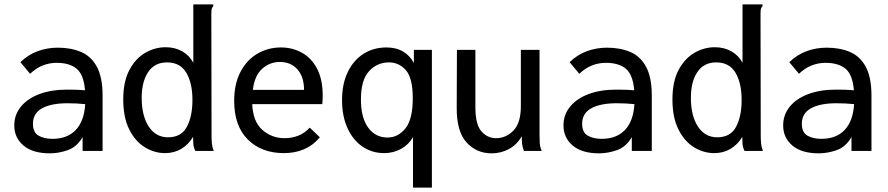

<svg xmlns="http://www.w3.org/2000/svg" viewBox="-20 -687 4040 874"><path d="M207 11Q129 11 87 -24.5Q45 -60 45 -116Q45 -165 75.5 -202Q106 -239 160 -259Q214 -279 285 -279Q302 -279 323 -278.5Q344 -278 367 -276Q361 -348 328.5 -374.5Q296 -401 238 -401Q205 -401 174.5 -389Q144 -377 117 -351L73 -404Q108 -438 151.5 -454Q195 -470 243 -470Q303 -470 349 -450.5Q395 -431 421 -383Q447 -335 447 -251V0H356V-63Q330 -18 288.5 -3.5Q247 11 207 11ZM130 -124Q130 -84 155.5 -69.5Q181 -55 219 -55Q286 -55 324.5 -95Q363 -135 368 -213Q327 -217 288 -217Q213 -217 171.5 -194Q130 -171 130 -124Z M731 10Q683 10 639.5 -16.5Q596 -43 568.5 -97.5Q541 -152 541 -234Q541 -316 569 -368.5Q597 -421 641 -446.5Q685 -472 734 -472Q777 -472 810 -453Q843 -434 860 -401V-667H951V-659Q945 -653 943.5 -646Q942 -639 942 -622L943 -68Q943 -51 944.5 -34Q946 -17 953 0H869Q861 -17 860 -32Q859 -47 859 -64Q838 -29 805.5 -9.5Q773 10 731 10ZM745 -62Q805 -62 830.5 -109.5Q856 -157 856 -232Q856 -309 828 -356Q800 -403 740 -403Q684 -403 654.5 -359Q625 -315 625 -242Q625 -160 657 -111Q689 -62 745 -62Z M1272 10Q1171 10 1108.5 -51.5Q1046 -113 1046 -228Q1046 -305 1074.5 -359.5Q1103 -414 1151.5 -442.5Q1200 -471 1259 -471Q1311 -471 1354.5 -447Q1398 -423 1423.5 -374Q1449 -325 1449 -251Q1449 -242 1448.5 -231.5Q1448 -221 1447 -213H1128Q1132 -132 1175 -95Q1218 -58 1275 -58Q1309 -58 1338 -69.5Q1367 -81 1390 -106L1436 -62Q1376 10 1272 10ZM1131 -278H1364Q1364 -337 1334 -371Q1304 -405 1254 -405Q1209 -405 1174 -374.5Q1139 -344 1131 -278Z M1860 167V-63Q1841 -29 1806 -9.5Q1771 10 1729 10Q1673 10 1629.5 -20Q1586 -50 1561.5 -104.5Q1537 -159 1537 -231Q1537 -306 1563.5 -360Q1590 -414 1635.5 -442.5Q1681 -471 1739 -471Q1784 -471 1815.5 -452Q1847 -433 1864 -400V-460H1946V167ZM1744 -61Q1792 -61 1825.5 -102.5Q1859 -144 1859 -240Q1859 -331 1828 -367Q1797 -403 1750 -403Q1697 -403 1660 -363Q1623 -323 1623 -234Q1623 -151 1656 -106Q1689 -61 1744 -61Z M2218 11Q2149 11 2103.5 -39Q2058 -89 2059 -199L2060 -460H2144V-199Q2144 -120 2171.5 -89Q2199 -58 2238 -58Q2284 -58 2317.5 -93Q2351 -128 2351 -203V-460H2436V-72Q2436 -53 2437 -35.5Q2438 -18 2446 0H2365Q2358 -17 2356.5 -33.5Q2355 -50 2355 -67Q2334 -29 2297.5 -9Q2261 11 2218 11Z M2707 11Q2629 11 2587 -24.5Q2545 -60 2545 -116Q2545 -165 2575.5 -202Q2606 -239 2660 -259Q2714 -279 2785 -279Q2802 -279 2823 -278.5Q2844 -278 2867 -276Q2861 -348 2828.5 -374.5Q2796 -401 2738 -401Q2705 -401 2674.5 -389Q2644 -377 2617 -351L2573 -404Q2608 -438 2651.5 -454Q2695 -470 2743 -470Q2803 -470 2849 -450.5Q2895 -431 2921 -383Q2947 -335 2947 -251V0H2856V-63Q2830 -18 2788.5 -3.5Q2747 11 2707 11ZM2630 -124Q2630 -84 2655.5 -69.5Q2681 -55 2719 -55Q2786 -55 2824.5 -95Q2863 -135 2868 -213Q2827 -217 2788 -217Q2713 -217 2671.5 -194Q2630 -171 2630 -124Z M3231 10Q3183 10 3139.5 -16.5Q3096 -43 3068.5 -97.5Q3041 -152 3041 -234Q3041 -316 3069 -368.5Q3097 -421 3141 -446.5Q3185 -472 3234 -472Q3277 -472 3310 -453Q3343 -434 3360 -401V-667H3451V-659Q3445 -653 3443.5 -646Q3442 -639 3442 -622L3443 -68Q3443 -51 3444.5 -34Q3446 -17 3453 0H3369Q3361 -17 3360 -32Q3359 -47 3359 -64Q3338 -29 3305.5 -9.5Q3273 10 3231 10ZM3245 -62Q3305 -62 3330.5 -109.5Q3356 -157 3356 -232Q3356 -309 3328 -356Q3300 -403 3240 -403Q3184 -403 3154.5 -359Q3125 -315 3125 -242Q3125 -160 3157 -111Q3189 -62 3245 -62Z M3707 11Q3629 11 3587 -24.5Q3545 -60 3545 -116Q3545 -165 3575.5 -202Q3606 -239 3660 -259Q3714 -279 3785 -279Q3802 -279 3823 -278.5Q3844 -278 3867 -276Q3861 -348 3828.5 -374.5Q3796 -401 3738 -401Q3705 -401 3674.5 -389Q3644 -377 3617 -351L3573 -404Q3608 -438 3651.5 -454Q3695 -470 3743 -470Q3803 -470 3849 -450.5Q3895 -431 3921 -383Q3947 -335 3947 -251V0H3856V-63Q3830 -18 3788.5 -3.5Q3747 11 3707 11ZM3630 -124Q3630 -84 3655.5 -69.5Q3681 -55 3719 -55Q3786 -55 3824.5 -95Q3863 -135 3868 -213Q3827 -217 3788 -217Q3713 -217 3671.5 -194Q3630 -171 3630 -124Z"/></svg>

Font: Inconsolata Medium
Style: Regular
Weight: 500
Monospace: yes
Designer: Raph Levien, Cyreal, Brenton Simpson
Foundry: Raph Levien, Cyreal, Google
Version: Version 3.001; ttfautohint (v1.8.2.53-6de2)